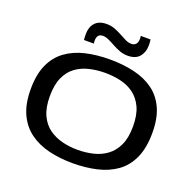

<svg xmlns="http://www.w3.org/2000/svg" viewBox="-157 -1083 1264 1253"><g transform="rotate(20 475.5 -456.5)"><path d="M476 10Q387 10 310 -8.5Q233 -27 175.5 -69Q118 -111 86 -180.5Q54 -250 54 -351Q54 -453 85 -522Q116 -591 173 -632.5Q230 -674 307 -692Q384 -710 475 -710Q566 -710 643.5 -692Q721 -674 778 -633Q835 -592 866.5 -523.5Q898 -455 898 -354Q898 -249 866 -178.5Q834 -108 777 -67Q720 -26 643 -8Q566 10 476 10ZM475 -83Q532 -83 584 -95.5Q636 -108 676.5 -138Q717 -168 741 -219.5Q765 -271 765 -350Q765 -430 741 -481.5Q717 -533 676.5 -563Q636 -593 584 -605Q532 -617 475 -617Q420 -617 368 -605Q316 -593 275 -563.5Q234 -534 210.5 -482Q187 -430 187 -350Q187 -272 211 -220Q235 -168 276 -138.5Q317 -109 368.5 -96Q420 -83 475 -83ZM271 -771Q270 -781 269.5 -791.5Q269 -802 269 -811Q269 -861 296 -890.5Q323 -920 376 -920Q407 -920 433 -910Q459 -900 482.5 -887Q506 -874 527.5 -863.5Q549 -853 570 -853Q589 -853 600.5 -865.5Q612 -878 612 -903Q612 -914 610 -923H678Q680 -912 680.5 -901.5Q681 -891 681 -882Q681 -835 654.5 -803.5Q628 -772 573 -772Q544 -772 517 -782Q490 -792 466 -805.5Q442 -819 420 -829Q398 -839 379 -839Q338 -839 338 -791Q338 -779 340 -771Z"/></g></svg>

Font: Georama Extended Medium
Style: Regular
Weight: 500
Width: 7
Designer: Jean-Baptiste Levee
Foundry: Production Type
Version: Version 1.000